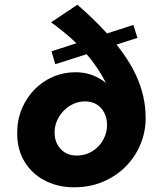

<svg xmlns="http://www.w3.org/2000/svg" viewBox="-20 -780 666 816"><path d="M295 16Q362 16 417.5 -7.5Q473 -31 513.5 -71.5Q554 -112 576.5 -165.5Q599 -219 599 -278Q599 -326 588.5 -372Q578 -418 556.5 -463.5Q535 -509 501 -556.5Q467 -604 419.5 -654.5Q372 -705 309 -760L197 -685Q249 -648 289.5 -610.5Q330 -573 362.5 -532.5Q395 -492 420.5 -446Q446 -400 465 -345L506 -344Q461 -409 411.5 -441Q362 -473 301 -473Q250 -473 205 -453.5Q160 -434 126 -399Q92 -364 72.5 -317Q53 -270 53 -214Q53 -144 84.5 -92.5Q116 -41 171 -12.5Q226 16 295 16ZM306 -119Q263 -119 237.5 -147Q212 -175 212 -217Q212 -244 222.5 -267.5Q233 -291 251 -309.5Q269 -328 292 -338.5Q315 -349 341 -349Q370 -349 390.5 -336.5Q411 -324 423 -301Q435 -278 435 -249Q435 -224 425.5 -200.5Q416 -177 398.5 -158.5Q381 -140 358 -129.5Q335 -119 306 -119ZM215 -507 564 -619 547 -674 199 -562Z"/></svg>

Font: Jost
Style: Bold Italic
Weight: 700
Italic angle: -5°
Version: Version 3.710